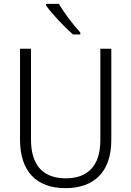

<svg xmlns="http://www.w3.org/2000/svg" viewBox="-20 -967 682 997"><path d="M286 -947H219V-939C249 -896 314 -827 359 -788H397V-798C361 -837 312 -901 286 -947ZM558 -240V-714H501V-238C501 -107 436 -41 322 -41C205 -41 141 -107 141 -242V-714H84V-242C84 -78 168 10 320 10C469 10 558 -75 558 -240Z"/></svg>

Font: Noto Sans Gujarati UI SemiCondensed Light
Style: Regular
Weight: 300
Width: 4
Designer: Jelle Bosma - Monotype Design Team, Universal Thirst
Foundry: Monotype Imaging Inc.
Version: Version 2.106